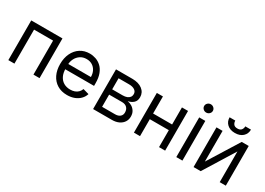

<svg xmlns="http://www.w3.org/2000/svg" viewBox="-7 -1512 3156 2285"><g transform="rotate(30 1571.0 -369.5)"><path d="M76.7 0V-545.5H505.7V0H421.9V-467.3H160.5V0Z M887.8 11.4Q808.9 11.4 752 -23.6Q695 -58.6 664.2 -121.6Q633.5 -184.7 633.5 -268.5Q633.5 -352.3 664.2 -416.4Q695 -480.5 750.2 -516.5Q805.4 -552.6 879.3 -552.6Q921.9 -552.6 963.4 -538.4Q1005 -524.1 1039.1 -492.4Q1073.2 -460.6 1093.4 -408.4Q1113.6 -356.2 1113.6 -279.8V-244.3H693.2V-316.8H1028.4Q1028.4 -362.9 1010.1 -399.1Q991.8 -435.4 958.3 -456.3Q924.7 -477.3 879.3 -477.3Q829.2 -477.3 792.8 -452.6Q756.4 -427.9 736.9 -388.5Q717.3 -349.1 717.3 -304V-255.7Q717.3 -193.9 738.8 -151.1Q760.3 -108.3 798.7 -86.1Q837 -63.9 887.8 -63.9Q920.8 -63.9 947.6 -73.3Q974.4 -82.7 994 -101.7Q1013.5 -120.7 1024.1 -149.1L1105.1 -126.4Q1092.3 -85.2 1062.1 -54.2Q1032 -23.1 987.6 -5.9Q943.2 11.4 887.8 11.4Z M1241.5 0V-545.5H1464.5Q1552.6 -545.5 1604.4 -505.7Q1656.2 -465.9 1656.2 -400.6Q1656.2 -350.9 1626.8 -323.7Q1597.3 -296.5 1551.1 -286.9Q1581.3 -282.7 1609.9 -265.6Q1638.5 -248.6 1657.3 -218.9Q1676.1 -189.3 1676.1 -146.3Q1676.1 -104.4 1654.8 -71.4Q1633.5 -38.4 1593.8 -19.2Q1554 0 1498.6 0ZM1321 -76.7H1498.6Q1541.9 -76.7 1566.4 -97.3Q1590.9 -117.9 1590.9 -153.4Q1590.9 -195.7 1566.4 -220Q1541.9 -244.3 1498.6 -244.3H1321ZM1321 -316.8H1464.5Q1498.2 -316.8 1522.4 -326.2Q1546.5 -335.6 1559.5 -353.2Q1572.4 -370.7 1572.4 -394.9Q1572.4 -429.3 1543.7 -449Q1514.9 -468.8 1464.5 -468.8H1321Z M2167.6 -311.1V-233H1866.5V-311.1ZM1886.4 -545.5V0H1802.6V-545.5ZM2231.5 -545.5V0H2147.7V-545.5Z M2384.9 0V-545.5H2468.8V0ZM2427.6 -636.4Q2403.1 -636.4 2385.5 -653.1Q2367.9 -669.7 2367.9 -693.2Q2367.9 -716.6 2385.5 -733.3Q2403.1 -750 2427.6 -750Q2452.1 -750 2469.6 -733.3Q2487.2 -716.6 2487.2 -693.2Q2487.2 -669.7 2469.6 -653.1Q2452.1 -636.4 2427.6 -636.4Z M2706 -123.6 2968.8 -545.5H3065.3V0H2981.5V-421.9L2720.2 0H2622.2V-545.5H2706ZM2913.4 -727.3H2991.5Q2991.5 -669.7 2951.7 -633.2Q2911.9 -596.6 2843.8 -596.6Q2776.6 -596.6 2737 -633.2Q2697.4 -669.7 2697.4 -727.3H2775.6Q2775.6 -699.6 2791 -678.6Q2806.5 -657.7 2843.8 -657.7Q2881 -657.7 2897.2 -678.6Q2913.4 -699.6 2913.4 -727.3Z"/></g></svg>

Font: InterMG
Style: Regular
Weight: 400
Designer: Rasmus Andersson
Foundry: rsms
Version: Version 3.019;December 26, 2023;FontCreator 15.0.0.2955 64-b